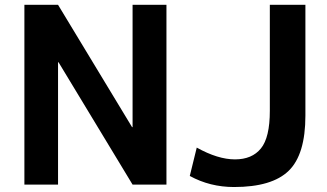

<svg xmlns="http://www.w3.org/2000/svg" viewBox="-20 -750 1329 780"><path d="M79.1 0V-730.5H215.8L516.6 -233.4H518.6V-730.5H656.2V0H518.6L217.8 -497.1H215.8V0ZM751 -35.2 779.3 -150.4Q865.2 -102.5 934.6 -102.5Q1003.9 -102.5 1040 -147Q1076.2 -191.4 1076.2 -299.8V-730.5H1220.7V-280.3Q1220.7 -122.1 1152.8 -56.2Q1085 9.8 930.7 9.8Q833 9.8 751 -35.2Z"/></svg>

Font: GenEi M Gothic v2 Bold
Style: Regular
Weight: 700
Version: Version 2.0